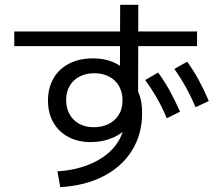

<svg xmlns="http://www.w3.org/2000/svg" viewBox="-20 -770 904 795"><path d="M495.1 -273.4V-293L528.3 -279.3Q519.5 -252 494.6 -229.5Q469.7 -207 433.1 -194.3Q396.5 -181.6 355.5 -181.6Q302.7 -181.6 262.7 -203.1Q222.7 -224.6 200.7 -263.2Q178.7 -301.8 178.7 -353.5Q178.7 -406.2 201.7 -445.8Q224.6 -485.4 266.6 -506.8Q308.6 -528.3 364.3 -528.3Q417 -528.3 457 -508.8Q497.1 -489.3 524.4 -450.2L476.6 -432.6L477.5 -750H552.7L551.8 -365.2L544.9 -403.3Q557.6 -381.8 563 -357.4Q568.4 -333 568.4 -301.8Q568.4 -214.8 526.9 -147.5Q485.4 -80.1 408.7 -40.5Q332 -1 229.5 4.9L217.8 -60.5Q296.9 -65.4 360.4 -93.8Q423.8 -122.1 459.5 -169.4Q495.1 -216.8 495.1 -273.4ZM487.3 -354.5Q487.3 -387.7 473.1 -413.1Q459 -438.5 432.1 -452.6Q405.3 -466.8 370.1 -466.8Q335.9 -466.8 309.6 -453.1Q283.2 -439.5 268.6 -414.6Q253.9 -389.6 253.9 -355.5Q253.9 -322.3 268.1 -296.9Q282.2 -271.5 308.1 -257.3Q334 -243.2 368.2 -243.2Q401.4 -243.2 428.2 -255.9Q455.1 -268.6 471.2 -293.5Q487.3 -318.4 487.3 -354.5ZM39.1 -639.6H795.9V-579.1H39.1ZM702.1 -484.4 754.9 -514.6Q781.2 -478.5 802.2 -439.9Q823.2 -401.4 844.7 -351.6L790 -326.2Q768.6 -375 747.6 -412.6Q726.6 -450.2 702.1 -484.4ZM581.1 -438.5 634.8 -469.7Q661.1 -433.6 682.6 -394.5Q704.1 -355.5 725.6 -307.6L670.9 -280.3Q649.4 -330.1 627.9 -367.2Q606.4 -404.3 581.1 -438.5Z"/></svg>

Font: Pretendard GOV Variable
Style: Regular
Weight: 400
Designer: Base glyphs from Inter by Rasmus Andersson; Hangul glyphs from Noto Sans CJK(Source Han Sans) by Jang Soo-young and Kang
Foundry: Kil Hyung-jin
Version: Version 1.307;Glyphs 3.2 (3192)